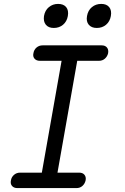

<svg xmlns="http://www.w3.org/2000/svg" viewBox="-20 -962 640 982"><path d="M274 -79H385Q403 -79 412 -68Q421 -57 418 -40Q414 -22 401.5 -11Q389 0 371 0H69Q51 0 41.5 -11Q32 -22 36 -40Q39 -57 52 -68Q65 -79 83 -79H194L295 -651H184Q166 -651 156.5 -662Q147 -673 151 -690Q154 -708 167 -719Q180 -730 198 -730H500Q518 -730 527 -719Q536 -708 533 -690Q529 -673 516.5 -662Q504 -651 486 -651H375ZM475 -819Q448 -819 434 -835.5Q420 -852 425 -880Q430 -909 450 -925.5Q470 -942 498 -942Q525 -942 538.5 -925.5Q552 -909 547 -880Q542 -852 522.5 -835.5Q503 -819 475 -819ZM255 -819Q228 -819 214.5 -835.5Q201 -852 205 -880Q210 -909 230 -925.5Q250 -942 277 -942Q305 -942 318.5 -925.5Q332 -909 327 -880Q322 -852 302.5 -835.5Q283 -819 255 -819Z"/></svg>

Font: Maple Mono NL Light
Style: Italic
Weight: 300
Italic angle: -10°
Monospace: yes
Designer: subframe7536
Version: Version 7.000